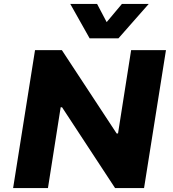

<svg xmlns="http://www.w3.org/2000/svg" viewBox="-20 -961 884 981"><path d="M47 0 159 -705H296L576 -279H583L650 -705H828L716 0H568L297 -413H290L225 0ZM438 -765 339 -941H476L525 -848L603 -941H740L585 -765Z"/></svg>

Font: Nunito Sans 6pt Black
Style: Italic
Weight: 900
Italic angle: -9°
Version: Version 3.101;gftools[0.9.27]